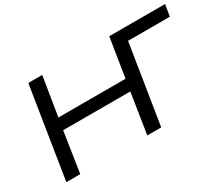

<svg xmlns="http://www.w3.org/2000/svg" viewBox="-120 -997 1489 1290"><g transform="rotate(-30 624.5 -352.5)"><path d="M76 0 188 -705H296L247 -403H768L816 -705H1249L1234 -615H910L812 0H704L753 -313H232L184 0Z"/></g></svg>

Font: Nunito Sans 10pt Expanded Medium
Style: Italic
Weight: 500
Width: 7
Italic angle: -9°
Designer: Vernon Adams
Foundry: Vernon Adams
Version: Version 3.101;gftools[0.9.27]